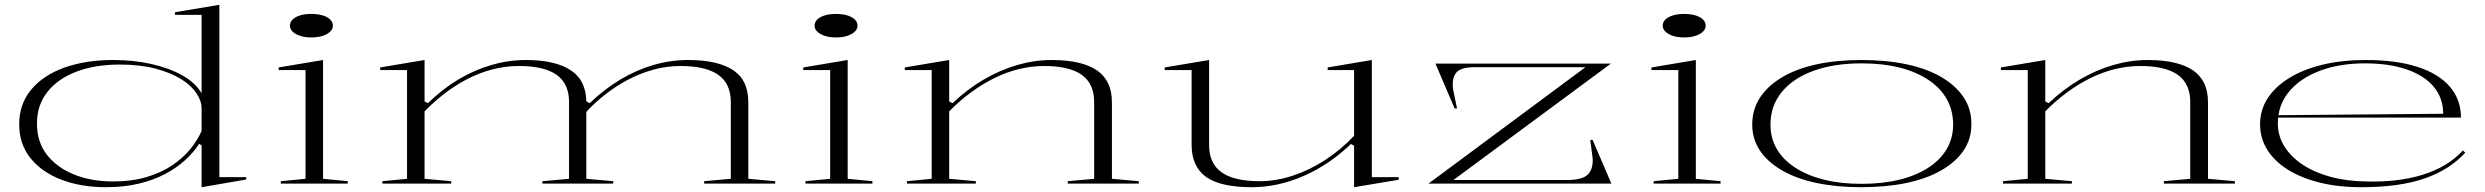

<svg xmlns="http://www.w3.org/2000/svg" viewBox="-20 -765 10353 800"><path d="M894 -745V-27H1006V-17L820 15V-159L810 -166Q786 -129 750 -96.5Q714 -64 666 -39Q618 -14 557 0.5Q496 15 421 15Q318 15 236.5 -16Q155 -47 107.5 -105.5Q60 -164 60 -247Q60 -331 109.5 -391Q159 -451 247.5 -483Q336 -515 452 -515Q536 -515 610 -498.5Q684 -482 739.5 -451Q795 -420 820 -376V-703H709V-714ZM479 -496Q376 -496 298.5 -466.5Q221 -437 177.5 -382Q134 -327 134 -250Q134 -173 176 -119.5Q218 -66 289.5 -37.5Q361 -9 450 -9Q530 -9 591.5 -27.5Q653 -46 698 -76.5Q743 -107 773 -144Q803 -181 820 -219V-314Q820 -344 798.5 -376.5Q777 -409 734.5 -435.5Q692 -462 628 -479Q564 -496 479 -496Z M1277 -609Q1251 -609 1231 -615.5Q1211 -622 1199.5 -633Q1188 -644 1188 -658Q1188 -673 1199.5 -684Q1211 -695 1231 -701Q1251 -707 1277 -707Q1304 -707 1324 -701Q1344 -695 1355.5 -684Q1367 -673 1367 -658Q1367 -644 1355.5 -633Q1344 -622 1324 -615.5Q1304 -609 1277 -609ZM1150 0V-10L1253 -20V-473H1141V-484L1326 -515V-20L1429 -10V0Z M1573 0V-10L1676 -20V-473H1564V-484L1749 -515V-342L1763 -335Q1822 -393 1888.5 -433Q1955 -473 2027 -494Q2099 -515 2171 -515Q2235 -515 2282.5 -503.5Q2330 -492 2361.5 -470Q2393 -448 2408 -415Q2423 -382 2423 -338V-20L2535 -10V0H2240V-10L2351 -20V-340Q2351 -416 2299.5 -453Q2248 -490 2142 -490Q2084 -490 2028.5 -475Q1973 -460 1923 -433.5Q1873 -407 1829.5 -373Q1786 -339 1749 -301V-20L1860 -10V0ZM2914 0V-10L3025 -20V-340Q3025 -416 2973 -453Q2921 -490 2816 -490Q2757 -490 2701.5 -474.5Q2646 -459 2596 -432.5Q2546 -406 2502 -371.5Q2458 -337 2423 -299V-343L2437 -335Q2496 -392 2563 -432.5Q2630 -473 2702 -494Q2774 -515 2846 -515Q2910 -515 2957.5 -504Q3005 -493 3036.5 -471.5Q3068 -450 3083 -417Q3098 -384 3098 -338V-20L3210 -10V0Z M3463 -609Q3437 -609 3417 -615.5Q3397 -622 3385.5 -633Q3374 -644 3374 -658Q3374 -673 3385.5 -684Q3397 -695 3417 -701Q3437 -707 3463 -707Q3490 -707 3510 -701Q3530 -695 3541.5 -684Q3553 -673 3553 -658Q3553 -644 3541.5 -633Q3530 -622 3510 -615.5Q3490 -609 3463 -609ZM3336 0V-10L3439 -20V-473H3327V-484L3512 -515V-20L3615 -10V0Z M4725 -10V0H4429V-10L4539 -20V-340Q4539 -416 4487.5 -453Q4436 -490 4330 -490Q4279 -490 4227 -477.5Q4175 -465 4125 -440.5Q4075 -416 4027 -381Q3979 -346 3935 -301V-20L4046 -10V0H3759V-10L3862 -20V-473H3750V-484L3935 -515V-342L3949 -335Q4010 -393 4078 -433Q4146 -473 4218 -494Q4290 -515 4361 -515Q4425 -515 4472.5 -504Q4520 -493 4551 -471.5Q4582 -450 4597.5 -417Q4613 -384 4613 -338V-20Z M5197 15Q5064 15 5004.5 -28.5Q4945 -72 4945 -162V-473H4833V-484L5018 -515V-160Q5018 -84 5070 -47Q5122 -10 5228 -10Q5296 -10 5365 -32.5Q5434 -55 5499.5 -97Q5565 -139 5622 -199V-473H5512V-484L5696 -515V-27H5808V-16L5622 15V-158L5609 -165Q5518 -78 5411 -31.5Q5304 15 5197 15Z M5932 0 6586 -485H6124Q6063 -485 6045.5 -459.5Q6028 -434 6035 -390L6051 -313H6041L5961 -500H6692L6036 -15H6510Q6574 -15 6596.5 -38.5Q6619 -62 6616 -106L6606 -182H6616L6694 0Z M6997 -609Q6971 -609 6951 -615.5Q6931 -622 6919.5 -633Q6908 -644 6908 -658Q6908 -673 6919.5 -684Q6931 -695 6951 -701Q6971 -707 6997 -707Q7024 -707 7044 -701Q7064 -695 7075.5 -684Q7087 -673 7087 -658Q7087 -644 7075.5 -633Q7064 -622 7044 -615.5Q7024 -609 6997 -609ZM6870 0V-10L6973 -20V-473H6861V-484L7046 -515V-20L7149 -10V0Z M7735 -515Q7840 -515 7924.5 -497Q8009 -479 8069.5 -443.5Q8130 -408 8162.5 -358.5Q8195 -309 8194 -246Q8194 -185 8161 -137Q8128 -89 8067.5 -54.5Q8007 -20 7923 -2.5Q7839 15 7735 15Q7633 15 7549.5 -2.5Q7466 -20 7406 -54.5Q7346 -89 7313.5 -137Q7281 -185 7281 -246Q7281 -309 7313.5 -358.5Q7346 -408 7406 -443.5Q7466 -479 7549.5 -497Q7633 -515 7735 -515ZM7737 -501Q7622 -501 7536.5 -470Q7451 -439 7404 -381.5Q7357 -324 7357 -246Q7357 -189 7383.5 -144Q7410 -99 7460 -66.5Q7510 -34 7579.5 -16.5Q7649 1 7735 1Q7823 1 7893 -16Q7963 -33 8013.5 -65.5Q8064 -98 8091 -143.5Q8118 -189 8118 -246Q8118 -305 8091.5 -352Q8065 -399 8014.5 -432.5Q7964 -466 7894.5 -483.5Q7825 -501 7737 -501Z M9292 -10V0H8996V-10L9106 -20V-340Q9106 -416 9054.5 -453Q9003 -490 8897 -490Q8846 -490 8794 -477.5Q8742 -465 8692 -440.5Q8642 -416 8594 -381Q8546 -346 8502 -301V-20L8613 -10V0H8326V-10L8429 -20V-473H8317V-484L8502 -515V-342L8516 -335Q8577 -393 8645 -433Q8713 -473 8785 -494Q8857 -515 8928 -515Q8992 -515 9039.5 -504Q9087 -493 9118 -471.5Q9149 -450 9164.5 -417Q9180 -384 9180 -338V-20Z M9837 -515Q9964 -515 10052.5 -486.5Q10141 -458 10187.5 -404Q10234 -350 10234 -275H9471V-285L10160 -291Q10160 -356 10121 -403Q10082 -450 10008.5 -475.5Q9935 -501 9834 -501Q9728 -501 9646 -470Q9564 -439 9517.5 -383Q9471 -327 9471 -251Q9471 -199 9498 -155.5Q9525 -112 9573.5 -79.5Q9622 -47 9689.5 -28.5Q9757 -10 9837 -9Q9904 -7 9964 -14Q10024 -21 10075 -37Q10126 -53 10168 -78Q10210 -103 10242 -138L10252 -129Q10220 -94 10178 -67Q10136 -40 10082.5 -21.5Q10029 -3 9963.5 6Q9898 15 9818 15Q9722 15 9644.5 -4.5Q9567 -24 9512 -58.5Q9457 -93 9427 -141Q9397 -189 9397 -247Q9397 -307 9428.5 -355.5Q9460 -404 9518.5 -440Q9577 -476 9657.5 -495.5Q9738 -515 9837 -515Z"/></svg>

Font: Kalnia Expanded ExtraLight
Style: Regular
Weight: 250
Width: 7
Designer: Frida Medrano
Foundry: Frida Medrano
Version: Version 1.105